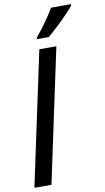

<svg xmlns="http://www.w3.org/2000/svg" viewBox="-108 -1027 591 1076"><g transform="rotate(-10 187.5 -489.0)"><path d="M155 -818H223C259 -847 349 -933 377 -970L378 -978H264C238 -932 200 -880 157 -827ZM-3 0H94L256 -760H159Z"/></g></svg>

Font: Noto Sans UI Condensed Medium
Style: Italic
Weight: 500
Width: 3
Italic angle: -12°
Designer: Monotype Design Team
Foundry: Monotype Imaging Inc.
Version: Version 1.901